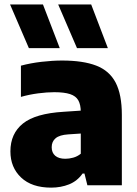

<svg xmlns="http://www.w3.org/2000/svg" viewBox="-20 -828 614 858"><path d="M208.5 10.5Q122 10.5 74.2 -34.8Q26.5 -80 26.5 -151.5Q26.5 -231 82.5 -276Q138.5 -321 264.5 -328.5L368.5 -335.5L389.5 -234.5L285 -227.5Q246 -225 228.5 -210.2Q211 -195.5 211 -170Q211 -145.5 226.8 -132Q242.5 -118.5 272 -118.5Q289 -118.5 307.2 -123.5Q325.5 -128.5 341 -141V-327Q341 -360 330 -379.5Q319 -399 293 -407.5Q267 -416 222.5 -416Q190.5 -416 150.2 -410.8Q110 -405.5 73.5 -395V-534.5Q116 -546 165.5 -551.8Q215 -557.5 257.5 -557.5Q351 -557.5 410 -534.8Q469 -512 496.8 -458.8Q524.5 -405.5 524.5 -314.5V0H370.5L357.5 -52.5H349Q325.5 -19 288.8 -4.2Q252 10.5 208.5 10.5ZM324 -613 240 -808H387.5L462 -613ZM109 -613 25 -808H172L247 -613Z"/></svg>

Font: Encode Sans Condensed Thin ExtraBold
Style: Regular
Weight: 800
Version: Version 3.002